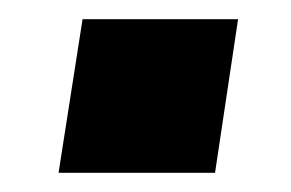

<svg xmlns="http://www.w3.org/2000/svg" viewBox="-20 -376 303 200"><path d="M41 -196 66 -356H228L204 -196Z"/></svg>

Font: Mulish ExtraLight ExtraBold
Style: Italic
Weight: 800
Italic angle: -9°
Version: Version 3.603